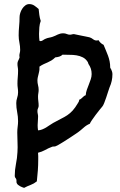

<svg xmlns="http://www.w3.org/2000/svg" viewBox="-20 -806 582 934"><path d="M526.9 -444.8Q526.9 -411.6 513.2 -381.8Q510.3 -374 505.9 -360.1Q501.5 -346.2 496.6 -331.5Q491.7 -316.9 486.8 -304.7Q481.9 -292.5 478 -288.1Q473.1 -282.2 463.9 -271Q454.6 -259.8 445.1 -246.8Q435.5 -233.9 427.5 -222.2Q419.4 -210.4 417 -204.1Q400.4 -197.3 386.7 -184.8Q373 -172.4 358.9 -162.1Q354.5 -159.2 345.9 -153.3Q337.4 -147.5 326.9 -140.6Q316.4 -133.8 304.7 -126.2Q293 -118.7 282.7 -112.3Q272.5 -106 264.2 -101.3Q255.9 -96.7 252 -95.2Q247.6 -92.8 242.4 -93.3Q237.3 -93.8 232.9 -91.8Q214.8 -85 199.2 -76.2Q183.6 -67.4 165 -63Q166 -54.7 166 -46.4Q166 -38.1 166 -29.8Q166 -2.9 164.1 23.4Q162.1 49.8 159.2 76.2Q145.5 87.4 129.2 93.5Q112.8 99.6 97.2 107.9Q92.8 106.4 87.6 104.5Q82.5 102.5 77.6 99.9Q72.8 97.2 68.4 93.8Q64 90.3 62 85.9Q59.6 82 60.1 76.2Q60.5 70.3 59.1 65.9Q58.1 63 56.6 61.3Q55.2 59.6 54.2 58.1Q53.2 56.6 52.5 54.7Q51.8 52.7 51.8 48.8Q51.8 20.5 57.6 -8.3Q63.5 -37.1 64.9 -65.9Q66.4 -89.4 65.2 -113Q64 -136.7 64 -161.1Q64 -175.3 65.9 -189.5Q67.9 -203.6 67.9 -216.8Q67.9 -238.8 63.5 -260.7Q59.1 -282.7 59.1 -304.2Q59.1 -317.4 63.5 -330.3Q67.9 -343.3 67.9 -356.9Q67.9 -367.7 66.4 -377.9Q64.9 -388.2 64.9 -398.9Q64.9 -414.6 66.4 -430.4Q67.9 -446.3 67.9 -461.9Q67.9 -471.2 66.4 -479Q64.9 -486.8 64.9 -496.1Q64.9 -504.4 68.8 -511.5Q72.8 -518.6 75.2 -526.9L74.2 -534.2Q74.2 -541.5 76.2 -548.6Q78.1 -555.7 78.1 -563Q78.1 -581.1 74.5 -598.4Q70.8 -615.7 70.8 -633.8Q70.8 -655.8 73 -678Q75.2 -700.2 75.2 -723.1Q75.2 -731.9 78.6 -742.9Q82 -753.9 88.1 -763.4Q94.2 -772.9 103 -779.5Q111.8 -786.1 122.1 -786.1Q136.2 -786.1 147.2 -778.6Q158.2 -771 168 -762.2Q169.4 -748 171.4 -733.2Q173.3 -718.3 178.2 -704.1Q172.9 -690.4 171.4 -673.3Q169.9 -656.2 169.9 -641.1Q169.9 -632.8 170.4 -624.5Q170.9 -616.2 171.9 -607.9Q173.8 -606 176.8 -606Q183.6 -606 189.2 -610.4Q194.8 -614.7 201.2 -617.2Q209.5 -621.1 218.3 -622.6Q227.1 -624 235.8 -627Q243.2 -629.4 249 -632.3Q254.9 -635.3 260.7 -637.9Q266.6 -640.6 272.9 -642.3Q279.3 -644 288.1 -644Q296.9 -644 304.7 -640.6Q312.5 -637.2 319.8 -637.2Q325.2 -637.2 329.8 -638.7Q334.5 -640.1 339.8 -640.1Q339.8 -640.1 345.5 -638.9Q351.1 -637.7 359.4 -636Q367.7 -634.3 377.4 -632.3Q387.2 -630.4 395.5 -628.7Q403.8 -627 409.9 -625.7Q416 -624.5 417 -624Q425.3 -621.1 433.1 -615Q440.9 -608.9 450.2 -608.9Q452.6 -608.9 454.6 -609.4Q456.5 -609.9 459 -610.8Q463.4 -603.5 469.5 -597.7Q475.6 -591.8 483.9 -587.9Q489.7 -573.2 495.4 -560.3Q501 -547.4 505.6 -534.7Q510.3 -522 513.2 -507.8Q516.1 -493.7 516.1 -477.1Q516.1 -476.1 517.8 -473.6Q519.5 -471.2 521.5 -467Q523.4 -462.9 525.1 -457.3Q526.9 -451.7 526.9 -444.8ZM425.8 -445.8Q425.8 -460 422.1 -471.4Q418.5 -482.9 410.2 -495.1Q408.7 -497.6 408.7 -499.5Q408.7 -501.5 407.2 -503.9Q397.5 -519.5 383.1 -526.9Q368.7 -534.2 351.8 -536.9Q335 -539.6 317.4 -539.3Q299.8 -539.1 284.2 -540Q277.3 -533.2 268.1 -530.5Q258.8 -527.8 249 -526.9Q238.8 -517.1 229.7 -511.7Q220.7 -506.3 211.7 -502.4Q202.6 -498.5 192.9 -494.1Q183.1 -489.7 171.9 -481.9V-476.1Q172.4 -468.3 170.9 -460.4Q169.4 -452.6 167.5 -445.1Q165.5 -437.5 163.8 -429.7Q162.1 -421.9 162.1 -414.1Q162.1 -402.8 165 -391.6Q168 -380.4 168 -369.1Q168 -360.8 166.5 -352.5Q165 -344.2 165 -335.9Q165 -324.7 166.5 -313.5Q168 -302.2 168 -291Q168 -285.2 165 -279.3Q162.1 -273.4 162.1 -266.1Q162.1 -257.8 164.1 -250Q166 -242.2 165 -232.9Q165 -224.1 164.1 -215.1Q163.1 -206.1 163.1 -196.8Q163.1 -190.9 163.6 -184.6Q164.1 -178.2 165 -171.9Q175.3 -172.4 185.1 -176.3Q194.8 -180.2 203.9 -185.5Q212.9 -190.9 221.4 -197Q230 -203.1 238.8 -208Q260.3 -220.2 276.9 -228.3Q293.5 -236.3 307.4 -245.6Q321.3 -254.9 333.5 -268.3Q345.7 -281.7 358.9 -304.2Q361.3 -308.1 363.3 -311.8Q365.2 -315.4 365.2 -320.8Q370.1 -322.3 373.8 -325.2Q377.4 -328.1 380.9 -331.5Q384.3 -335 388.2 -338.1Q392.1 -341.3 397 -342.8Q397.9 -356.4 402.6 -369.6Q407.2 -382.8 412.4 -395.5Q417.5 -408.2 421.6 -420.7Q425.8 -433.1 425.8 -445.8Z"/></svg>

Font: Margarine
Style: Regular
Weight: 400
Designer: Astigmatic (AOETI)
Foundry: Astigmatic (AOETI)
Version: Version 1.000